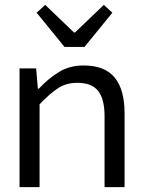

<svg xmlns="http://www.w3.org/2000/svg" viewBox="-20 -766 590 786"><path d="M142 0V-339Q185 -384 218.5 -405.5Q252 -427 296 -427Q356 -427 382 -393.5Q408 -360 408 -291V0H490V-302Q490 -399 449.5 -448.5Q409 -498 322 -498Q265 -498 221 -471Q177 -444 139 -403H135L128 -486H60V0ZM130 -714 244 -574H326L440 -714L405 -746L287 -633H283L165 -746Z"/></svg>

Font: Codetta
Style: Regular
Weight: 400
Italic angle: -11°
Designer: Ulrich Proeller
Foundry: PROSA GmbH
Version: Version 2.00;September 29, 2018;FontCreator 11.5.0.2427 64-b